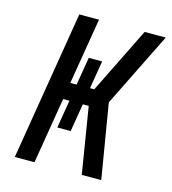

<svg xmlns="http://www.w3.org/2000/svg" viewBox="-109 -825 819 914"><g transform="rotate(15 300.0 -367.5)"><path d="M378 0 325 -326H296L273 -188H207L230 -326H199L145 0H48L169 -735H266L212 -409H243L266 -547H332L309 -409H330L491 -735H595L413 -367L474 0Z"/></g></svg>

Font: Iosevka Aile Medium Oblique
Style: Regular
Weight: 500
Italic angle: -9°
Designer: Belleve Invis
Foundry: Belleve Invis
Version: Version 31.1.0; ttfautohint (v1.8.4)